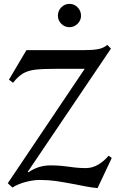

<svg xmlns="http://www.w3.org/2000/svg" viewBox="-20 -957 618 988"><path d="M551 -707 123 -73 126 -70Q177 -106 240 -106Q274 -106 301.5 -103Q329 -100 335 -99Q381 -92 422 -92Q455 -92 485.5 -110Q516 -128 539 -156L555 -144L482 11Q450 8 414.5 1Q379 -6 369 -8Q306 -20 267.5 -25.5Q229 -31 184 -31Q151 -31 111.5 -20.5Q72 -10 44 8L20 -14L416 -603H275Q200 -603 162 -598.5Q124 -594 98.5 -579Q73 -564 47 -531L26 -547L116 -699H409Q457 -699 484.5 -704Q512 -709 532 -726ZM397 -876Q397 -852 379 -834.5Q361 -817 338 -817Q313 -817 295.5 -834.5Q278 -852 278 -876Q278 -902 295.5 -919.5Q313 -937 338 -937Q362 -937 379.5 -919Q397 -901 397 -876Z"/></svg>

Font: Amita
Style: Regular
Weight: 400
Designer: Eduardo Rodriguez Tunni, Modular Infotech, Brian J. Bonislawsky
Foundry: Eduardo Rodriguez Tunni, Modular Infotech, Brian J. Bonislawsky
Version: Version 1.004